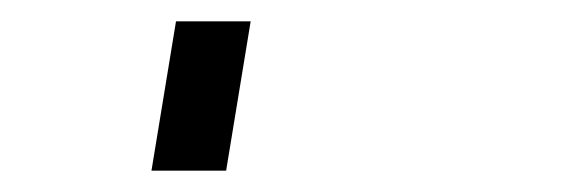

<svg xmlns="http://www.w3.org/2000/svg" viewBox="-20 60 540 180"><path d="M122 220 145 80H215L192 220Z"/></svg>

Font: Iosevka
Style: Italic
Weight: 400
Italic angle: -9°
Monospace: yes
Designer: Belleve Invis
Foundry: Belleve Invis
Version: Version 32.5.0; ttfautohint (v1.8.4)